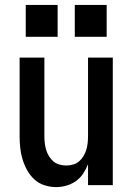

<svg xmlns="http://www.w3.org/2000/svg" viewBox="-20 -755 540 783"><path d="M209 8Q185 8 161.5 0.5Q138 -7 120.5 -23Q103 -39 91 -60.5Q79 -82 72 -105Q65 -128 62.5 -152Q60 -176 60 -200V-520H161V-200Q161 -186 162.5 -172Q164 -158 168 -144.5Q172 -131 179.5 -118.5Q187 -106 197.5 -97Q208 -88 222 -84Q236 -80 250 -80Q264 -80 278 -84Q292 -88 302.5 -97Q313 -106 320.5 -118.5Q328 -131 332 -144.5Q336 -158 337.5 -172Q339 -186 339 -200V-520H440V0H339V-85Q331 -65 319 -47Q307 -29 289.5 -16.5Q272 -4 251 2Q230 8 209 8ZM415 -605H285V-735H415ZM215 -605H85V-735H215Z"/></svg>

Font: Iosevka SS04 Semibold
Style: Regular
Weight: 600
Monospace: yes
Designer: Belleve Invis
Foundry: Belleve Invis
Version: Version 19.0.0; ttfautohint (v1.8.4)